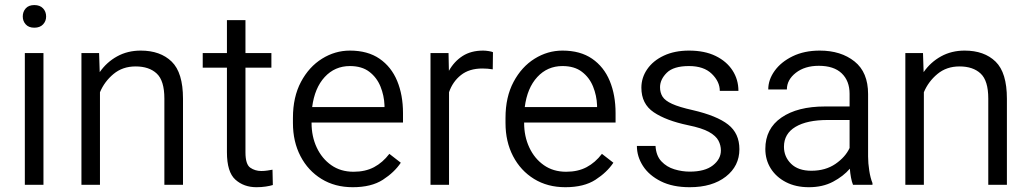

<svg xmlns="http://www.w3.org/2000/svg" viewBox="-20 -741 4129 770"><path d="M71.3 -674.8Q71.3 -694.3 83.3 -707.5Q95.2 -720.7 117.7 -720.7Q140.1 -720.7 152.6 -707.5Q165 -694.3 165 -674.8Q165 -656.2 152.6 -643.1Q140.1 -629.9 117.7 -629.9Q95.2 -629.9 83.3 -643.1Q71.3 -656.2 71.3 -674.8ZM154.3 -528.3V0H79.6V-528.3Z M523.9 -474.6Q471.7 -474.6 435.3 -444.3Q398.9 -414.1 380.9 -371.1V0H306.6V-528.3H377.4L379.9 -451.7Q407.7 -491.7 449.7 -514.9Q491.7 -538.1 544.4 -538.1Q623 -538.1 668.5 -493.9Q713.9 -449.7 713.9 -345.2V0H639.2V-345.7Q639.2 -417.5 608.6 -446Q578.1 -474.6 523.9 -474.6Z M1068.4 -528.3V-469.7H964.4V-129.9Q964.4 -82 983.6 -68.6Q1002.9 -55.2 1027.8 -55.2Q1040.5 -55.2 1052.7 -57.1Q1064.9 -59.1 1072.8 -60.5L1074.2 1Q1063.5 4.4 1046.1 7.1Q1028.8 9.8 1008.3 9.8Q958 9.8 924.1 -20.5Q890.1 -50.8 890.1 -130.4V-469.7H793V-528.3H890.1V-660.2H964.4V-528.3Z M1394.5 9.8Q1323.2 9.8 1269.3 -23.4Q1215.3 -56.6 1185.1 -114.7Q1154.8 -172.9 1154.8 -247.6V-268.1Q1154.8 -352.1 1187 -412.6Q1219.2 -473.1 1271.5 -505.6Q1323.7 -538.1 1383.3 -538.1Q1454.6 -538.1 1502 -505.6Q1549.3 -473.1 1572.8 -416.5Q1596.2 -359.9 1596.2 -287.6V-249.5H1229.5V-247.6Q1229.5 -193.8 1250.2 -149.4Q1271 -105 1308.6 -78.6Q1346.2 -52.2 1397.9 -52.2Q1445.3 -52.2 1480 -70.6Q1514.6 -88.9 1541.5 -124L1587.4 -88.4Q1561.5 -49.8 1515.4 -20Q1469.2 9.8 1394.5 9.8ZM1383.3 -476.1Q1322.8 -476.1 1282.2 -432.1Q1241.7 -388.2 1231.9 -311.5H1522V-318.4Q1520.5 -357.9 1505.9 -394Q1491.2 -430.2 1461.2 -453.1Q1431.2 -476.1 1383.3 -476.1Z M1957 -531.7 1956.1 -462.9Q1936 -466.3 1914.6 -466.3Q1861.8 -466.3 1828.6 -439.9Q1795.4 -413.6 1780.8 -371.1V0H1706.5V-528.3H1778.8L1780.3 -457Q1801.3 -494.6 1835.2 -516.4Q1869.1 -538.1 1917.5 -538.1Q1927.7 -538.1 1939.9 -536.1Q1952.1 -534.2 1957 -531.7Z M2247.1 9.8Q2175.8 9.8 2121.8 -23.4Q2067.9 -56.6 2037.6 -114.7Q2007.3 -172.9 2007.3 -247.6V-268.1Q2007.3 -352.1 2039.6 -412.6Q2071.8 -473.1 2124 -505.6Q2176.3 -538.1 2235.8 -538.1Q2307.1 -538.1 2354.5 -505.6Q2401.9 -473.1 2425.3 -416.5Q2448.7 -359.9 2448.7 -287.6V-249.5H2082V-247.6Q2082 -193.8 2102.8 -149.4Q2123.5 -105 2161.1 -78.6Q2198.7 -52.2 2250.5 -52.2Q2297.9 -52.2 2332.5 -70.6Q2367.2 -88.9 2394 -124L2439.9 -88.4Q2414.1 -49.8 2367.9 -20Q2321.8 9.8 2247.1 9.8ZM2235.8 -476.1Q2175.3 -476.1 2134.8 -432.1Q2094.2 -388.2 2084.5 -311.5H2374.5V-318.4Q2373 -357.9 2358.4 -394Q2343.8 -430.2 2313.7 -453.1Q2283.7 -476.1 2235.8 -476.1Z M2871.1 -137.7Q2871.1 -158.2 2861.3 -177Q2851.6 -195.8 2823.5 -211.7Q2795.4 -227.5 2739.7 -238.8Q2651.4 -257.3 2601.8 -290.8Q2552.2 -324.2 2552.2 -389.2Q2552.2 -429.7 2575.7 -463.6Q2599.1 -497.6 2642.1 -517.8Q2685.1 -538.1 2743.2 -538.1Q2805.7 -538.1 2849.9 -516.6Q2894 -495.1 2917.7 -458.5Q2941.4 -421.9 2941.4 -376.5H2866.7Q2866.7 -413.6 2834.7 -444.8Q2802.7 -476.1 2743.2 -476.1Q2681.2 -476.1 2654.1 -449.2Q2627 -422.4 2627 -391.1Q2627 -369.6 2637 -353.5Q2647 -337.4 2675.3 -324.5Q2703.6 -311.5 2758.3 -299.3Q2855 -276.9 2900.1 -241.5Q2945.3 -206.1 2945.3 -142.6Q2945.3 -75.2 2890.9 -32.7Q2836.4 9.8 2746.1 9.8Q2677.7 9.8 2630.4 -13.9Q2583 -37.6 2558.6 -75.4Q2534.2 -113.3 2534.2 -155.8H2608.9Q2611.3 -116.2 2632.6 -93.8Q2653.8 -71.3 2684.6 -62Q2715.3 -52.7 2746.1 -52.7Q2807.1 -52.7 2839.1 -77.9Q2871.1 -103 2871.1 -137.7Z M3400.9 0Q3396 -11.7 3392.8 -29.1Q3389.6 -46.4 3388.2 -64.5Q3362.3 -34.2 3320.8 -12.2Q3279.3 9.8 3224.1 9.8Q3171.4 9.8 3132.1 -10.5Q3092.8 -30.8 3071 -65.4Q3049.3 -100.1 3049.3 -143.6Q3049.3 -225.1 3113.8 -269.5Q3178.2 -314 3288.6 -314H3387.2V-364.7Q3387.2 -416.5 3355.7 -446.8Q3324.2 -477.1 3263.7 -477.1Q3207.5 -477.1 3171.6 -449Q3135.7 -420.9 3135.7 -382.3H3061Q3061 -421.4 3086.7 -457Q3112.3 -492.7 3158.9 -515.4Q3205.6 -538.1 3267.6 -538.1Q3352.5 -538.1 3407 -494.6Q3461.4 -451.2 3461.4 -363.8V-113.3Q3461.4 -86.4 3466.1 -56.6Q3470.7 -26.9 3479 -6.8V0ZM3233.9 -56.2Q3290.5 -56.2 3330.6 -83.7Q3370.6 -111.3 3387.2 -147.5V-259.8H3299.8Q3216.3 -259.8 3170.2 -232.2Q3124 -204.6 3124 -152.3Q3124 -112.3 3152.6 -84.2Q3181.2 -56.2 3233.9 -56.2Z M3828.1 -474.6Q3775.9 -474.6 3739.5 -444.3Q3703.1 -414.1 3685.1 -371.1V0H3610.8V-528.3H3681.6L3684.1 -451.7Q3711.9 -491.7 3753.9 -514.9Q3795.9 -538.1 3848.6 -538.1Q3927.2 -538.1 3972.7 -493.9Q4018.1 -449.7 4018.1 -345.2V0H3943.4V-345.7Q3943.4 -417.5 3912.8 -446Q3882.3 -474.6 3828.1 -474.6Z"/></svg>

Font: Vazirmatn RD FD Light
Style: Regular
Weight: 300
Designer: Saber Rastikerdar
Foundry: Saber Rastikerdar
Version: Version 33.003